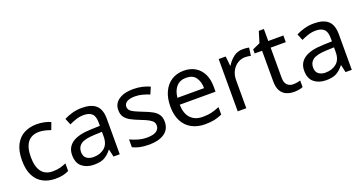

<svg xmlns="http://www.w3.org/2000/svg" viewBox="-37 -1249 3493 1849"><g transform="rotate(-20 1709.5 -324.5)"><path d="M300 10Q229 10 173.5 -19Q118 -48 86.5 -109Q55 -170 55 -265Q55 -364 88 -426Q121 -488 177.5 -517Q234 -546 306 -546Q347 -546 385 -537.5Q423 -529 447 -517L420 -444Q396 -453 364 -461Q332 -469 304 -469Q146 -469 146 -266Q146 -169 184.5 -117.5Q223 -66 299 -66Q343 -66 376.5 -75Q410 -84 438 -97V-19Q411 -5 378.5 2.5Q346 10 300 10Z M768 -545Q866 -545 913 -502Q960 -459 960 -365V0H896L879 -76H875Q840 -32 801.5 -11Q763 10 695 10Q622 10 574 -28.5Q526 -67 526 -149Q526 -229 589 -272.5Q652 -316 783 -320L874 -323V-355Q874 -422 845 -448Q816 -474 763 -474Q721 -474 683 -461.5Q645 -449 612 -433L585 -499Q620 -518 668 -531.5Q716 -545 768 -545ZM794 -259Q694 -255 655.5 -227Q617 -199 617 -148Q617 -103 644.5 -82Q672 -61 715 -61Q783 -61 828 -98.5Q873 -136 873 -214V-262Z M1475 -148Q1475 -70 1417 -30Q1359 10 1261 10Q1205 10 1164.5 1Q1124 -8 1093 -24V-104Q1125 -88 1170.5 -74.5Q1216 -61 1263 -61Q1330 -61 1360 -82.5Q1390 -104 1390 -140Q1390 -160 1379 -176Q1368 -192 1339.5 -208Q1311 -224 1258 -244Q1206 -264 1169 -284Q1132 -304 1112 -332Q1092 -360 1092 -404Q1092 -472 1147.5 -509Q1203 -546 1293 -546Q1342 -546 1384.5 -536.5Q1427 -527 1464 -510L1434 -440Q1400 -454 1363 -464Q1326 -474 1287 -474Q1233 -474 1204.5 -456.5Q1176 -439 1176 -409Q1176 -387 1189 -371.5Q1202 -356 1232.5 -341.5Q1263 -327 1314 -307Q1365 -288 1401 -268Q1437 -248 1456 -219.5Q1475 -191 1475 -148Z M1812 -546Q1881 -546 1930.5 -516Q1980 -486 2006.5 -431.5Q2033 -377 2033 -304V-251H1666Q1668 -160 1712.5 -112.5Q1757 -65 1837 -65Q1888 -65 1927.5 -74.5Q1967 -84 2009 -102V-25Q1968 -7 1928 1.5Q1888 10 1833 10Q1757 10 1698.5 -21Q1640 -52 1607.5 -113.5Q1575 -175 1575 -264Q1575 -352 1604.5 -415Q1634 -478 1687.5 -512Q1741 -546 1812 -546ZM1811 -474Q1748 -474 1711.5 -433.5Q1675 -393 1668 -321H1941Q1940 -389 1909 -431.5Q1878 -474 1811 -474Z M2419 -546Q2434 -546 2451.5 -544.5Q2469 -543 2482 -540L2471 -459Q2458 -462 2442.5 -464Q2427 -466 2413 -466Q2372 -466 2336 -443.5Q2300 -421 2278.5 -380.5Q2257 -340 2257 -286V0H2169V-536H2241L2251 -438H2255Q2281 -482 2322 -514Q2363 -546 2419 -546Z M2761 -62Q2781 -62 2802 -65.5Q2823 -69 2836 -73V-6Q2822 1 2796 5.5Q2770 10 2746 10Q2704 10 2668.5 -4.5Q2633 -19 2611 -55Q2589 -91 2589 -156V-468H2513V-510L2590 -545L2625 -659H2677V-536H2832V-468H2677V-158Q2677 -109 2700.5 -85.5Q2724 -62 2761 -62Z M3146 -545Q3244 -545 3291 -502Q3338 -459 3338 -365V0H3274L3257 -76H3253Q3218 -32 3179.5 -11Q3141 10 3073 10Q3000 10 2952 -28.5Q2904 -67 2904 -149Q2904 -229 2967 -272.5Q3030 -316 3161 -320L3252 -323V-355Q3252 -422 3223 -448Q3194 -474 3141 -474Q3099 -474 3061 -461.5Q3023 -449 2990 -433L2963 -499Q2998 -518 3046 -531.5Q3094 -545 3146 -545ZM3172 -259Q3072 -255 3033.5 -227Q2995 -199 2995 -148Q2995 -103 3022.5 -82Q3050 -61 3093 -61Q3161 -61 3206 -98.5Q3251 -136 3251 -214V-262Z"/></g></svg>

Font: Noto Sans Pau Cin Hau
Style: Regular
Weight: 400
Designer: Monotype Design Team
Foundry: Monotype Imaging Inc.
Version: Version 2.002; ttfautohint (v1.8.4.7-5d5b)